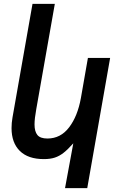

<svg xmlns="http://www.w3.org/2000/svg" viewBox="-20 -810 640 998"><path d="M208 17Q126 17 83 -25.5Q40 -68 40 -144Q40 -171.5 45 -199.5L149 -790H265L168.5 -242.5Q159.5 -193.5 159.5 -163Q159.5 -126.5 174.5 -108.2Q189.5 -90 226.5 -90Q295 -90 339.2 -148Q383.5 -206 400.5 -300.5L437 -509H552.5L433.5 168H318L361 -65Q332.5 -33 310.5 -15.8Q288.5 1.5 264.8 9.2Q241 17 208 17Z"/></svg>

Font: JuliaMono SemiBold
Style: Italic
Weight: 600
Italic angle: -9°
Monospace: yes
Designer: cormullion
Foundry: corm
Version: Version 0.056; ttfautohint (v1.8.4)